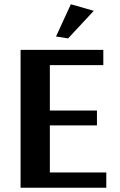

<svg xmlns="http://www.w3.org/2000/svg" viewBox="-20 -885 564 905"><path d="M301 -704 244 -713 314 -865 422 -834ZM77 0V-650H467V-578H215V-364H437V-294H215V-72H481V0Z"/></svg>

Font: Arsenal
Style: Bold
Weight: 700
Designer: Andrij Shevchenko
Foundry: Stairsfor
Version: Version 2.001;PS 002.001;hotconv 1.0.88;makeotf.lib2.5.64775